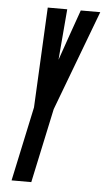

<svg xmlns="http://www.w3.org/2000/svg" viewBox="-53 -770 442 805"><g transform="rotate(5 168.0 -367.5)"><path d="M197 -735H115L94 -313L27 0H110L177 -313L336 -735H254C229 -663 203 -592 179 -521Z"/></g></svg>

Font: League Gothic Condensed Italic
Style: Regular
Weight: 400
Width: 3
Designer: Tyler Finck
Foundry: The League of Moveable Type
Version: Version 1.001;PS 001.001;hotconv 1.0.56;makeotf.lib2.0.21325